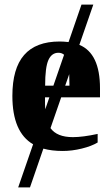

<svg xmlns="http://www.w3.org/2000/svg" viewBox="-20 -652 484 841"><path d="M241.2 -470.2Q257.3 -470.2 280.3 -467.8L336.9 -631.8H388.7L327.6 -455.6Q418 -418 418 -265.6V-225.6H248L201.2 -90.8Q229.5 -51.3 299.3 -51.3Q342.3 -51.3 407.7 -65.4V-27.8Q380.9 -11.7 338.1 -1.2Q295.4 9.3 254.9 9.3Q206.5 9.3 169.9 -1L111.3 168.9H59.6L125 -20Q34.2 -72.8 34.2 -231.9Q34.2 -352.1 85.7 -411.1Q137.2 -470.2 241.2 -470.2ZM235.8 -420.9Q206.5 -420.9 192.1 -389.2Q177.7 -357.4 177.7 -276.9H213.9L260.7 -412.1Q250.5 -420.9 235.8 -420.9ZM177.2 -195.3 178.2 -173.3 196.3 -225.6H177.2ZM284.2 -276.9 283.2 -327.1 265.6 -276.9Z"/></svg>

Font: Liberation Serif
Style: Bold
Weight: 700
Designer: Steve Matteson
Foundry: Ascender Corporation
Version: Version 2.1.5